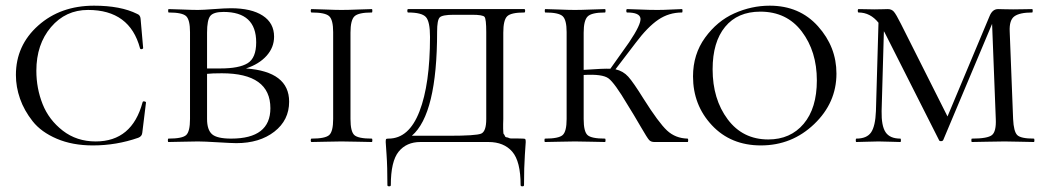

<svg xmlns="http://www.w3.org/2000/svg" viewBox="-20 -500 3689 676"><path d="M311 -480Q405 -480 463 -451Q474 -447 475 -434L484 -331Q484 -328 479 -327Q474 -326 473 -330Q437 -465 290 -465Q211 -465 159.5 -404.5Q108 -344 108 -251Q108 -189 130 -133.5Q152 -78 201 -40Q250 -2 317 -2Q445 -2 482 -140Q483 -144 488.5 -143Q494 -142 494 -139L481 -33Q480 -20 467 -15Q390 12 307 12Q235 12 180 -11.5Q125 -35 95 -73Q65 -111 50.5 -152.5Q36 -194 36 -236Q36 -340 114.5 -410Q193 -480 311 -480Z M846 -259Q998 -248 998 -142Q998 -77 946 -36.5Q894 4 812 4Q796 4 747 1Q698 -2 677 -2Q658 -2 622 -1Q586 0 573 0Q571 0 571 -6Q571 -12 573 -12Q622 -12 635.5 -24.5Q649 -37 649 -81V-387Q649 -430 635.5 -443Q622 -456 574 -456Q572 -456 572 -462Q572 -468 574 -468Q588 -468 622.5 -466.5Q657 -465 677 -465Q694 -465 733 -468Q772 -471 793 -471Q865 -471 905 -445Q945 -419 945 -371Q945 -333 918.5 -303.5Q892 -274 846 -259ZM767 -458Q732 -458 720.5 -444Q709 -430 709 -385V-259H756Q822 -259 852 -277.5Q882 -296 882 -351Q882 -458 767 -458ZM794 -12Q932 -12 932 -119Q932 -242 761 -242Q726 -242 709 -240V-81Q709 -43 726.5 -27.5Q744 -12 794 -12Z M1214 -81Q1214 -37 1227.5 -24.5Q1241 -12 1289 -12Q1291 -12 1291 -6Q1291 0 1289 0Q1276 0 1240.5 -1Q1205 -2 1182 -2Q1162 -2 1126 -1Q1090 0 1077 0Q1074 0 1074 -6Q1074 -12 1077 -12Q1125 -12 1139 -24.5Q1153 -37 1153 -81V-387Q1153 -430 1139 -443Q1125 -456 1077 -456Q1074 -456 1074 -462Q1074 -468 1077 -468Q1090 -468 1126 -466.5Q1162 -465 1182 -465Q1205 -465 1241 -466.5Q1277 -468 1289 -468Q1291 -468 1291 -462Q1291 -456 1289 -456Q1242 -456 1228 -442.5Q1214 -429 1214 -385Z M1821 -12Q1828 -12 1829.5 -10Q1831 -8 1831 0Q1831 2 1828 45Q1825 88 1825 152Q1825 156 1819 156Q1813 156 1813 152Q1813 68 1783.5 34Q1754 0 1700 0H1460Q1411 0 1383.5 34Q1356 68 1356 152Q1356 156 1350 156Q1344 156 1344 152Q1344 86 1341 44.5Q1338 3 1338 0Q1338 -9 1339.5 -10.5Q1341 -12 1348 -12Q1420 -12 1457 -108Q1494 -204 1494 -370Q1494 -424 1479.5 -440Q1465 -456 1417 -456Q1414 -456 1414 -462Q1414 -468 1417 -468H1826Q1829 -468 1829 -462Q1829 -456 1826 -456Q1779 -456 1765.5 -442.5Q1752 -429 1752 -385V-81Q1752 -75 1751.5 -63Q1751 -51 1751.5 -47.5Q1752 -44 1752 -36.5Q1752 -29 1754 -27.5Q1756 -26 1757.5 -21.5Q1759 -17 1764 -16.5Q1769 -16 1772 -14Q1775 -12 1784 -12.5Q1793 -13 1800 -12.5Q1807 -12 1821 -12ZM1692 -81V-387Q1692 -433 1686 -440.5Q1680 -448 1642 -448H1578Q1537 -448 1528 -438.5Q1519 -429 1519 -389Q1519 -98 1430 -22H1560Q1656 -22 1674 -29.5Q1692 -37 1692 -81Z M2401 -12Q2403 -12 2403 -6Q2403 0 2401 0H2284Q2272 0 2265.5 -7Q2259 -14 2237 -52Q2211 -97 2189 -132Q2144 -208 2122.5 -224Q2101 -240 2035 -236V-81Q2035 -37 2048.5 -24.5Q2062 -12 2110 -12Q2112 -12 2112 -6Q2112 0 2110 0Q2097 0 2061.5 -1Q2026 -2 2004 -2Q1984 -2 1948 -1Q1912 0 1899 0Q1897 0 1897 -6Q1897 -12 1899 -12Q1947 -12 1961 -24.5Q1975 -37 1975 -81V-387Q1975 -430 1961 -443Q1947 -456 1900 -456Q1898 -456 1898 -462Q1898 -468 1900 -468Q1913 -468 1948.5 -466.5Q1984 -465 2004 -465Q2026 -465 2062 -466.5Q2098 -468 2110 -468Q2112 -468 2112 -462Q2112 -456 2110 -456Q2063 -456 2049 -442Q2035 -428 2035 -385V-254Q2105 -259 2129 -258L2195 -351Q2238 -415 2235 -435.5Q2232 -456 2188 -456Q2185 -456 2185 -462Q2185 -468 2188 -468Q2201 -468 2233.5 -466.5Q2266 -465 2295 -465Q2316 -465 2344.5 -466.5Q2373 -468 2381 -468Q2383 -468 2383 -462Q2383 -456 2381 -456Q2335 -456 2297.5 -430.5Q2260 -405 2218 -349L2147 -256Q2174 -250 2192 -230Q2210 -210 2246 -152Q2299 -68 2328.5 -40.5Q2358 -13 2401 -12Z M2659 12Q2553 12 2486.5 -59Q2420 -130 2420 -231Q2420 -309 2462.5 -367.5Q2505 -426 2565.5 -453Q2626 -480 2690 -480Q2795 -480 2860 -407.5Q2925 -335 2925 -241Q2925 -138 2846.5 -63Q2768 12 2659 12ZM2685 -9Q2763 -9 2809.5 -64Q2856 -119 2856 -217Q2856 -319 2803 -389Q2750 -459 2657 -459Q2577 -459 2533 -405.5Q2489 -352 2489 -256Q2489 -151 2542 -80Q2595 -9 2685 -9Z M3620 -12Q3622 -12 3622 -6Q3622 0 3620 0Q3607 0 3572 -1Q3537 -2 3517 -2Q3492 -2 3454 -1Q3416 0 3402 0Q3400 0 3400 -6Q3400 -12 3402 -12Q3457 -12 3472.5 -24.5Q3488 -37 3486 -81L3473 -416L3301 -7Q3299 -3 3293 -3Q3287 -3 3286 -7L3095 -385L3092 -390L3084 -109Q3083 -57 3098 -34.5Q3113 -12 3150 -12Q3152 -12 3152 -6Q3152 0 3150 0Q3139 0 3114 -1Q3089 -2 3073 -2Q3059 -2 3032.5 -1Q3006 0 2995 0Q2993 0 2993 -6Q2993 -12 2995 -12Q3032 -12 3047 -34Q3062 -56 3064 -109L3073 -420Q3044 -456 3003 -456Q3000 -456 3000 -462Q3000 -468 3003 -468Q3013 -468 3032.5 -467.5Q3052 -467 3058 -467Q3070 -467 3086.5 -467.5Q3103 -468 3106 -468Q3119 -468 3127 -459Q3135 -450 3152 -416L3316 -90L3464 -443Q3474 -468 3494 -468Q3497 -468 3515.5 -467.5Q3534 -467 3547 -467Q3563 -467 3584 -467.5Q3605 -468 3614 -468Q3616 -468 3616 -462Q3616 -456 3614 -456Q3570 -456 3551.5 -442.5Q3533 -429 3535 -389L3547 -81Q3549 -37 3561.5 -24.5Q3574 -12 3620 -12Z"/></svg>

Font: Cormorant SC
Style: Regular
Weight: 400
Designer: Christian Thalmann (Catharsis Fonts)
Version: Version 1.000;PS 002.000;hotconv 1.0.88;makeotf.lib2.5.64775